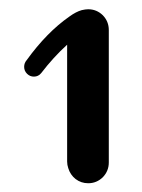

<svg xmlns="http://www.w3.org/2000/svg" viewBox="-20 -724 312 423"><path d="M174.3 -703.6Q192.9 -703.6 206.5 -690.4Q219.7 -676.8 219.7 -657.7V-366.2Q219.7 -347.2 206.5 -333.5Q192.9 -320.3 174.3 -320.3Q158.7 -320.3 146.5 -329.6Q134.8 -338.9 130.4 -353.5Q127.9 -360.8 127.9 -368.2V-625.5Q97.7 -598.1 70.8 -563Q64.5 -555.2 54.7 -555.2Q45.9 -555.2 39.6 -561.5Q33.2 -567.9 33.2 -576.7Q33.2 -585 38.6 -591.3Q83 -652.8 132.8 -687.5Q147.5 -698.2 160.2 -701.7Q168.5 -703.6 174.3 -703.6Z"/></svg>

Font: inglobal
Style: Bold
Weight: 700
Designer: Andrey Kochetov, Denis Davydov, Evgeny Yurtaev
Foundry: inglobal.ru
Version: Version 1.00 September 25, 2014, initial release